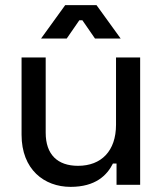

<svg xmlns="http://www.w3.org/2000/svg" viewBox="-20 -720 636 748"><path d="M350 -570H450L356 -700H234L140 -570H240L289 -641H301ZM526 0V-496H432V-234C432 -132 375 -74 284 -74C204 -74 158 -118 158 -203V-496H64V-195C64 -60 152 8 255 8C352 8 397 -37 420 -83H434V0Z"/></svg>

Font: Space Text Medium
Style: Regular
Weight: 500
Designer: Florian Karsten (Space Text), Colophon Foundry (Space Mono)
Foundry: Florian Karsten
Version: Version 1.003;PS 001.003;hotconv 1.0.88;makeotf.lib2.5.64775